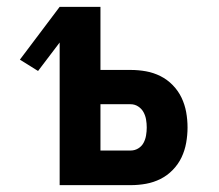

<svg xmlns="http://www.w3.org/2000/svg" viewBox="-20 -540 640 560"><path d="M154 0V-416L91 -333L38 -366L154 -520H273V-336H361Q384 -336 406 -332Q428 -328 448 -318Q468 -308 484 -291.5Q500 -275 509.5 -255Q519 -235 523 -213Q527 -191 527 -168Q527 -146 523 -123.5Q519 -101 509.5 -81Q500 -61 484 -44.5Q468 -28 448 -18Q428 -8 406 -4Q384 0 361 0ZM273 -101H361Q373 -101 383 -107Q393 -113 398.5 -123Q404 -133 406 -145Q408 -157 408 -168Q408 -180 406 -191.5Q404 -203 398.5 -213Q393 -223 383 -229.5Q373 -236 361 -236H273Z"/></svg>

Font: Iosevka Book
Style: Bold
Weight: 700
Designer: Belleve Invis
Foundry: Belleve Invis
Version: Version 28.0.7; ttfautohint (v1.8.3)